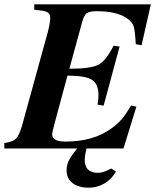

<svg xmlns="http://www.w3.org/2000/svg" viewBox="-47 -689 734 891"><path d="M311 0H-27V-25Q12 -31 27 -45.5Q42 -60 55 -105L174 -537Q186 -581 186 -607Q186 -622 177 -629.5Q168 -637 145 -640L112 -644V-669H653L610 -479L583 -484Q580 -544 573.5 -566Q567 -588 538 -607Q491 -637 401 -637Q369 -637 356 -628Q343 -619 334 -586L275 -370Q374 -370 409.5 -388.5Q445 -407 480 -477L508 -473L434 -199L406 -203Q410 -228 410 -247Q410 -299 380 -318.5Q350 -338 266 -338L203 -104Q195 -72 195 -66Q195 -32 256 -32Q387 -32 470 -93Q498 -113 517 -135Q536 -157 561 -199L586 -194L526 0H354Q346 38 346 51Q346 113 407 113Q429 113 455 100L469 93L491 107Q472 142 438 162Q404 182 365 182Q318 182 290 161Q262 140 262 101Q262 77 272.5 56Q283 35 311 0Z"/></svg>

Font: STIX MathJax Latin
Style: Bold Italic
Weight: 700
Italic angle: -16.33°
Designer: MicroPress Inc., with final additions and corrections provided by Coen Hoffman, Elsevier (retired)
Version: Version 1.1.1